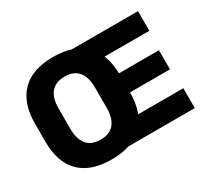

<svg xmlns="http://www.w3.org/2000/svg" viewBox="-134 -865 1179 1092"><g transform="rotate(-30 455.0 -319.0)"><path d="M316 17Q179 17 108.8 -53.8Q38.5 -124.5 38.5 -259.5V-378.5Q38.5 -511.5 108.8 -583.2Q179 -655 316 -655Q455 -655 525.2 -581.8Q595.5 -508.5 595.5 -378.5V-259.5Q595.5 -127.5 525.2 -55.2Q455 17 316 17ZM317.5 -112Q378 -112 407.5 -148.5Q437 -185 437 -253V-385Q437 -453 407.5 -489.2Q378 -525.5 317.5 -525.5Q257 -525.5 227.5 -489.2Q198 -453 198 -385V-253Q198 -185 227.5 -148.5Q257 -112 317.5 -112ZM410 0V-130.5H870V0ZM513 -261.5V-387H858V-261.5ZM410 -510V-639H866V-510Z"/></g></svg>

Font: Anek Bangla
Style: Bold
Weight: 700
Designer: Sulekha Rajkumar (Bangla), Yesha Goshar (Latin)
Foundry: Ek Type
Version: Version 1.003